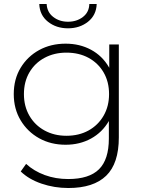

<svg xmlns="http://www.w3.org/2000/svg" viewBox="-20 -745 722 963"><path d="M323 198Q252 198 188 176Q124 154 84 115L111 77Q150 113 204.5 133Q259 153 322 153Q427 153 476.5 104Q526 55 526 -50V-195L536 -273L528 -351V-522H576V-56Q576 75 512.5 136.5Q449 198 323 198ZM309 -19Q235 -19 176.5 -51.5Q118 -84 83.5 -141.5Q49 -199 49 -273Q49 -348 83.5 -405Q118 -462 176.5 -494Q235 -526 309 -526Q380 -526 436.5 -495.5Q493 -465 526 -408.5Q559 -352 559 -273Q559 -195 526 -138Q493 -81 436.5 -50Q380 -19 309 -19ZM313 -64Q376 -64 424 -90.5Q472 -117 499.5 -164.5Q527 -212 527 -273Q527 -335 499.5 -382Q472 -429 424 -455Q376 -481 313 -481Q252 -481 203.5 -455Q155 -429 127.5 -382Q100 -335 100 -273Q100 -212 127.5 -164.5Q155 -117 203.5 -90.5Q252 -64 313 -64ZM321 -603Q262 -603 220.5 -636Q179 -669 177 -725H214Q216 -684 247 -660Q278 -636 321 -636Q365 -636 396 -660Q427 -684 428 -725H465Q463 -669 421.5 -636Q380 -603 321 -603Z"/></svg>

Font: Montserrat Thin Light
Style: Regular
Weight: 300
Version: Version 9.000